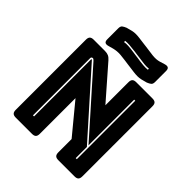

<svg xmlns="http://www.w3.org/2000/svg" viewBox="-251 -1098 1254 1254"><g transform="rotate(45 376.5 -470.5)"><path d="M201 -622Q196 -627 193 -629Q190 -631 186 -631Q182 -631 178 -628Q174 -625 174 -619V-90H184V-617Q184 -618 184.5 -619Q185 -620 186 -620Q187 -620 188.5 -619Q190 -618 191 -617L569 -193V-90H579V-630H569V-208ZM255 0H105Q86 0 77.5 -8.5Q69 -17 69 -36V-684Q69 -703 77.5 -711.5Q86 -720 105 -720H209Q228 -720 241.5 -714Q255 -708 268 -693L462 -471V-684Q462 -703 470.5 -711.5Q479 -720 498 -720H648Q667 -720 675.5 -711.5Q684 -703 684 -684V-36Q684 -17 675.5 -8.5Q667 0 648 0H498Q479 0 470.5 -8.5Q462 -17 462 -36V-159L291 -366V-36Q291 -17 282.5 -8.5Q274 0 255 0ZM375 -764 347 -768Q319 -772 300 -773.5Q281 -775 266 -773.5Q251 -772 236.5 -768.5Q222 -765 202 -759Q184 -754 175 -760Q166 -766 166 -785V-886Q166 -905 175.5 -912.5Q185 -920 202 -927Q226 -934 242 -937.5Q258 -941 273.5 -941Q289 -941 308.5 -938.5Q328 -936 358 -932L375 -930L397 -927Q430 -922 449.5 -920Q469 -918 483.5 -919Q498 -920 512 -924Q526 -928 548 -935Q566 -940 575 -934Q584 -928 584 -909V-808Q584 -789 574.5 -781.5Q565 -774 548 -767Q524 -760 508 -756.5Q492 -753 476 -753Q460 -753 440.5 -755.5Q421 -758 391 -762ZM494 -841Q474 -839 452 -841Q430 -843 392 -849L376 -851L348 -855Q314 -859 293.5 -860.5Q273 -862 256 -860V-849Q272 -852 292.5 -851Q313 -850 346 -845L374 -841L390 -839Q428 -833 451 -831Q474 -829 494 -831Z"/></g></svg>

Font: Bungee Inline
Style: Regular
Weight: 400
Designer: David Jonathan Ross
Foundry: David Jonathan Ross
Version: Version 1.001;PS 1.0;hotconv 1.0.72;makeotf.lib2.5.5900